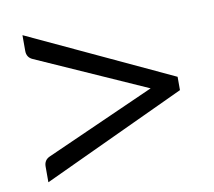

<svg xmlns="http://www.w3.org/2000/svg" viewBox="-61 -666 687 617"><g transform="rotate(-10 283.0 -357.0)"><path d="M517.1 -378.9V-335.4L49.3 -117.2V-168.5Q49.3 -189.9 68.4 -198.2L425.3 -357.4L68.4 -516.1Q49.3 -524.4 49.3 -545.9V-597.2Z"/></g></svg>

Font: Lycee Sans
Style: Regular
Weight: 400
Designer: Justin Alvin
Foundry: Alkove Design
Version: Version 1.030